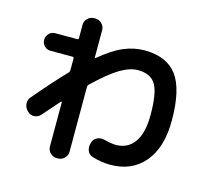

<svg xmlns="http://www.w3.org/2000/svg" viewBox="-118 -932 1236 1135"><g transform="rotate(15 500.0 -365.0)"><path d="M79.1 -242.2Q180.7 -362.3 258.8 -443.4Q265.6 -450.2 265.6 -458V-531.2Q265.6 -540 256.8 -540H122.1Q99.6 -540 84.5 -555.7Q69.3 -571.3 69.3 -593.3Q69.3 -615.2 84.5 -631.3Q99.6 -647.5 122.1 -647.5H256.8Q265.6 -647.5 265.6 -655.3V-737.3Q265.6 -760.7 282.2 -776.9Q298.8 -793 322.3 -793H329.1Q352.5 -793 369.1 -776.4Q385.7 -759.8 385.7 -737.3V-571.3Q385.7 -564.5 391.6 -568.4Q471.7 -634.8 534.2 -660.6Q596.7 -686.5 659.2 -686.5Q795.9 -686.5 858.9 -602.1Q921.9 -517.6 921.9 -327.1Q921.9 -161.1 845.2 -70.8Q768.6 19.5 638.7 19.5Q581.1 19.5 526.4 2Q502.9 -4.9 494.1 -27.3Q485.4 -49.8 493.2 -74.2L495.1 -80.1Q502 -101.6 522.5 -110.8Q543 -120.1 566.4 -114.3Q607.4 -103.5 638.7 -102.5Q710.9 -102.5 751.5 -158.7Q792 -214.8 792 -327.1Q792 -461.9 760.7 -512.7Q729.5 -563.5 652.3 -563.5Q603.5 -563.5 543.9 -528.3Q484.4 -493.2 391.6 -404.3Q385.7 -398.4 385.7 -388.7V6.8Q385.7 30.3 368.7 46.9Q351.6 63.5 329.1 63.5H322.3Q298.8 63.5 282.2 46.9Q265.6 30.3 265.6 6.8V-262.7Q265.6 -264.6 263.2 -266.1Q260.7 -267.6 259.8 -265.6Q242.2 -246.1 168.9 -162.1Q154.3 -144.5 130.9 -142.1Q107.4 -139.6 89.8 -156.2L85 -161.1Q68.4 -176.8 66.4 -200.7Q64.5 -224.6 79.1 -242.2Z"/></g></svg>

Font: Rounded Mgen+ 1m bold
Style: Bold
Weight: 700
Designer: [Source Han Sans]
Ryoko NISHIZUKA  (kana & ideographs); Paul D. Hunt (Latin, Greek & Cyrillic); Wenlong ZHANG  (bopomofo
Version: Version 1.059.20150602